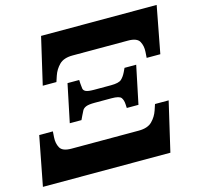

<svg xmlns="http://www.w3.org/2000/svg" viewBox="-136 -825 974 937"><g transform="rotate(-15 351.0 -357.0)"><path d="M95 -477 150 -714H734L689 -477H620L622 -507Q624 -537 611.5 -559.5Q599 -582 554 -582H274Q229 -582 206.5 -559.5Q184 -537 174 -507L164 -477ZM175 -266 215 -458H274L275 -439Q276 -425 277.5 -414.5Q279 -404 290.5 -398.5Q302 -393 332 -393H417Q457 -393 470.5 -405.5Q484 -418 494 -439L503 -458H562L522 -266H463L462 -285Q461 -306 452 -318.5Q443 -331 403 -331H318Q288 -331 274.5 -325.5Q261 -320 255.5 -310Q250 -300 243 -285L234 -266ZM-32 0 16 -249H85L83 -219Q81 -189 93.5 -166.5Q106 -144 151 -144H491Q536 -144 558.5 -166.5Q581 -189 591 -219L601 -249H670L612 0Z"/></g></svg>

Font: Noto Serif Black
Style: Italic
Weight: 900
Italic angle: -12°
Designer: Monotype Design Team
Foundry: Monotype Imaging Inc.
Version: Version 2.013